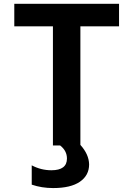

<svg xmlns="http://www.w3.org/2000/svg" viewBox="-20 -750 687 990"><path d="M253.9 219.7Q195.3 219.7 143.6 202.1V102.5Q191.4 127.9 245.1 127.9Q325.2 127.9 325.2 67.4Q325.2 27.3 290 0H252.9V-614.3H53.7V-730.5H593.8V-614.3H394.5V-2.9Q438.5 45.9 439.5 97.7Q439.5 154.3 392.1 187Q344.7 219.7 253.9 219.7Z"/></svg>

Font: Mgen+ 1c bold
Style: Bold
Weight: 700
Designer: [Source Han Sans]
Ryoko NISHIZUKA  (kana & ideographs); Paul D. Hunt (Latin, Greek & Cyrillic); Wenlong ZHANG  (bopomofo
Version: Version 1.059.20150602